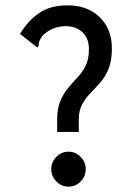

<svg xmlns="http://www.w3.org/2000/svg" viewBox="-20 -687 490 719"><path d="M194 -238Q194 -281 206 -309Q218 -337 235.5 -358Q253 -379 271 -398Q289 -417 301 -441.5Q313 -466 313 -503Q313 -544 288.5 -566.5Q264 -589 227 -589Q174 -589 138 -552Q129 -538 126.5 -531Q124 -524 125 -516L120 -509L112 -515L55 -560Q85 -610 127 -638.5Q169 -667 233 -667Q308 -667 353.5 -622.5Q399 -578 399 -506Q399 -459 386.5 -429Q374 -399 355.5 -378Q337 -357 318.5 -338Q300 -319 287.5 -296Q275 -273 275 -238V-193H194ZM237 12Q210 12 191 -7.5Q172 -27 172 -54Q172 -80 191 -99.5Q210 -119 237 -119Q263 -119 282 -99.5Q301 -80 301 -54Q301 -27 282 -7.5Q263 12 237 12Z"/></svg>

Font: Inconsolata SemiCondensed SemiBold
Style: Regular
Weight: 600
Width: 4
Monospace: yes
Designer: Raph Levien, Cyreal, Brenton Simpson
Foundry: Raph Levien, Cyreal, Google
Version: Version 3.001; ttfautohint (v1.8.2.53-6de2)